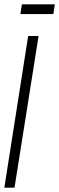

<svg xmlns="http://www.w3.org/2000/svg" viewBox="-25 -866 273 886"><path d="M-5 0 105 -700H153L42 0ZM69 -801 76 -846H228L221 -801Z"/></svg>

Font: Georama ExtraCondensed Light
Style: Italic
Weight: 300
Width: 2
Italic angle: -9°
Designer: Jean-Baptiste Levee
Foundry: Production Type
Version: Version 1.000